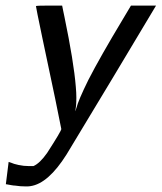

<svg xmlns="http://www.w3.org/2000/svg" viewBox="-20 -464 580 689"><path d="M11 117 20 120Q28 124 46.5 128Q65 132 84 132H100Q123 122 149 85Q200 6 200 -1L178 -110Q155 -218 132 -328Q109 -438 109 -442Q109 -444 156 -444H203L204 -439Q205 -434 207 -424Q209 -414 211 -405Q245 -241 252 -153Q254 -131 254 -114Q254 -81 250 -67V-65L254 -76Q261 -104 297 -177Q339 -259 422 -397L450 -444H540Q540 -443 385.5 -186Q231 71 219 90Q153 195 89 204Q85 205 73 205Q52 205 34 202Q29 202 21 200.5Q13 199 7 198L1 197Q1 196 6 157Q11 118 11 117Z"/></svg>

Font: MathJax_SansSerif
Style: Italic
Weight: 400
Version: Version 1.1